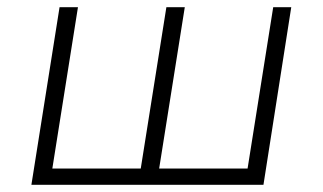

<svg xmlns="http://www.w3.org/2000/svg" viewBox="-20 -512 895 532"><path d="M67 0 145 -492H196L125 -45H370L441 -492H492L421 -45H666L737 -492H787L710 0Z"/></svg>

Font: Nunito Sans 7pt ExtraLight
Style: Italic
Weight: 250
Italic angle: -9°
Designer: Vernon Adams
Foundry: Vernon Adams
Version: Version 3.101;gftools[0.9.27]